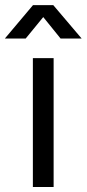

<svg xmlns="http://www.w3.org/2000/svg" viewBox="-70 -748 347 768"><path d="M61.5 0V-515.6H144.5V0ZM32.7 -593.8H-50.3V-594.2L62 -727.5H143.1L256.3 -594.2V-593.8H172.4L103 -679.7Z"/></svg>

Font: Inter Khmer Looped
Style: Regular
Weight: 400
Designer: Rasmus Andersson, Sovichet Tep
Foundry: Anagata Design
Version: Version 1.000